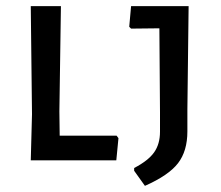

<svg xmlns="http://www.w3.org/2000/svg" viewBox="-20 -521 719 624"><path d="M174 -80H359L365 -72L358 0H80L84 -150L80 -501H178L173 -159ZM593 -501 589 -165V-94Q589 -30 558.5 9.5Q528 49 451 83L416 34V25Q462 1 481 -26Q500 -53 500 -93V-155L498 -429L406 -428L400 -434L406 -501Z"/></svg>

Font: Alegreya Sans SC Medium
Style: Regular
Weight: 500
Designer: Juan Pablo del Peral
Foundry: Huerta Tipografica
Version: Version 2.001;PS 002.001;hotconv 1.0.88;makeotf.lib2.5.64775